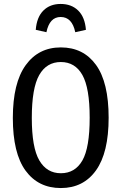

<svg xmlns="http://www.w3.org/2000/svg" viewBox="-20 -940 615 972"><path d="M530 -344Q530 -167 466 -77.5Q402 12 288 12Q174 12 109.5 -76Q45 -164 45 -343Q45 -520 110 -610Q175 -700 288 -700Q402 -700 466 -611.5Q530 -523 530 -344ZM141 -343Q141 -193 179 -128Q217 -63 288 -63Q360 -63 397 -127.5Q434 -192 434 -344Q434 -495 397 -560.5Q360 -626 288 -626Q216 -626 178.5 -560Q141 -494 141 -343ZM415 -789 361 -777Q345 -854 287 -854Q231 -854 215 -777L161 -789Q166 -853 199.5 -886.5Q233 -920 287 -920Q342 -920 376 -886.5Q410 -853 415 -789Z"/></svg>

Font: Fira Sans Compressed
Style: Regular
Weight: 400
Width: 1
Designer: bBox Type GmbH & Carrois Corporate GbR & Edenspiekermann AG
Foundry: bBox Type GmbH & Carrois Corporate GbR & Edenspiekermann AG
Version: Version 4.301